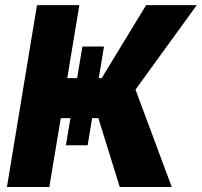

<svg xmlns="http://www.w3.org/2000/svg" viewBox="-20 -748 807 768"><path d="M309.6 -562H396L330.6 -167H243.7ZM7.8 0 127.9 -727.5H297.4L249 -435.5H386.7L564.5 -727.5H767.1L522 -389.6L667 0H459L373.5 -275.4H223.1L177.2 0Z"/></svg>

Font: Inter 24pt ExtraBold
Style: Italic
Weight: 800
Italic angle: -9.3988°
Designer: Rasmus Andersson
Foundry: rsms
Version: Version 4.001;git-66647c0bb